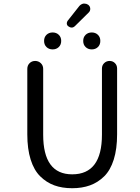

<svg xmlns="http://www.w3.org/2000/svg" viewBox="-20 -1083 761 1040"><path d="M371.1 -63.5Q316.4 -63.5 273.9 -79.1Q231.4 -94.7 197.8 -127.9Q164.1 -161.1 146 -218.8Q127.9 -276.4 127.9 -355.5V-710Q127.9 -728.5 140.1 -740.7Q152.3 -752.9 170.4 -752.9Q188.5 -752.9 201.2 -740.7Q213.9 -728.5 213.9 -710V-353.5Q213.9 -138.7 371.1 -138.7Q532.2 -138.7 532.2 -353.5V-711.9Q532.2 -729.5 544.4 -741.2Q556.6 -752.9 573.7 -752.9Q590.8 -752.9 602.5 -741.2Q614.3 -729.5 614.3 -711.9V-355.5Q614.3 -276.4 596.2 -218.8Q578.1 -161.1 544.4 -127.9Q510.7 -94.7 467.8 -79.1Q424.8 -63.5 371.1 -63.5ZM218.8 -861.3Q218.8 -881.8 231.9 -894.5Q245.1 -907.2 265.1 -907.2Q285.2 -907.2 298.3 -894.5Q311.5 -881.8 311.5 -861.3Q311.5 -840.8 298.3 -828.1Q285.2 -815.4 265.1 -815.4Q245.1 -815.4 231.9 -828.1Q218.8 -840.8 218.8 -861.3ZM351.6 -939.5Q341.8 -945.3 341.8 -957Q341.8 -963.9 346.7 -970.7L409.2 -1049.8Q418 -1060.5 431.6 -1063.5Q434.6 -1063.5 437.5 -1063.5Q448.2 -1063.5 457 -1057.6Q467.8 -1049.8 468.8 -1037.1Q469.7 -1024.4 460.9 -1015.6L386.7 -942.4Q377.9 -933.6 368.2 -933.6Q359.4 -933.6 351.6 -939.5ZM430.7 -861.3Q430.7 -881.8 443.8 -894.5Q457 -907.2 477.1 -907.2Q497.1 -907.2 510.3 -894.5Q523.4 -881.8 523.4 -861.3Q523.4 -840.8 510.3 -828.1Q497.1 -815.4 477.1 -815.4Q457 -815.4 443.8 -828.1Q430.7 -840.8 430.7 -861.3Z"/></svg>

Font: Gen Jyuu Gothic Regular
Style: Regular
Weight: 400
Designer: [Source Han Sans]
Ryoko NISHIZUKA  (kana & ideographs); Paul D. Hunt (Latin, Greek & Cyrillic); Wenlong ZHANG  (bopomofo
Version: Version 1.002.20150607